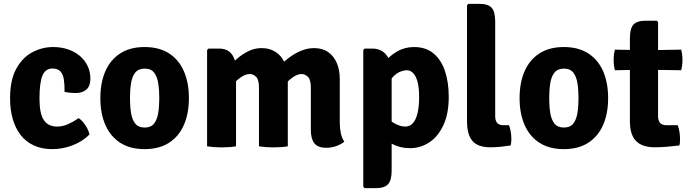

<svg xmlns="http://www.w3.org/2000/svg" viewBox="-20 -756 3563 992"><path d="M313.5 -281Q314 -319 309.8 -346Q305.5 -373 292 -387.5Q278.5 -402 251 -402Q214.5 -402 199.2 -365Q184 -328 184 -247.5Q184 -167 207.2 -134.5Q230.5 -102 274.5 -102Q304.5 -102 333.2 -115.2Q362 -128.5 386 -145.5Q404 -135 420.8 -109.5Q437.5 -84 442.5 -61.5Q409.5 -27 357.5 -6.2Q305.5 14.5 250.5 14.5Q196.5 14.5 155.5 -4.2Q114.5 -23 87.2 -57.8Q60 -92.5 46 -140.8Q32 -189 32 -247.5Q32 -344 64.8 -402.2Q97.5 -460.5 148.5 -486.8Q199.5 -513 254 -513Q296.5 -513 332 -500.8Q367.5 -488.5 393.2 -466.5Q419 -444.5 433 -414.5Q447 -384.5 447 -349Q447 -311.5 426.5 -293.5Q406 -275.5 373.5 -275.5Q355 -275.5 341.2 -277Q327.5 -278.5 313.5 -281Z M956 -249Q956 -169.5 930 -110.2Q904 -51 853 -18.2Q802 14.5 727 14.5Q652 14.5 601 -18.5Q550 -51.5 524.2 -110.8Q498.5 -170 498.5 -249Q498.5 -329 524.5 -388.2Q550.5 -447.5 601.5 -480.2Q652.5 -513 727 -513Q802.5 -513 853.5 -480Q904.5 -447 930.2 -387.8Q956 -328.5 956 -249ZM651.5 -249Q651.5 -207 657 -172.5Q662.5 -138 678.8 -117.5Q695 -97 727.5 -97Q760 -97 776 -117.5Q792 -138 797.5 -172.5Q803 -207 803 -249Q803 -291 797.5 -325.8Q792 -360.5 776 -381Q760 -401.5 727.5 -401.5Q695 -401.5 678.8 -381Q662.5 -360.5 657 -325.8Q651.5 -291 651.5 -249Z M1112.5 -505Q1155.5 -505 1177.5 -476Q1199.5 -447 1199.5 -397V0Q1166.5 5.5 1125 5.5Q1084.5 5.5 1050 0V-498L1057 -505ZM1318 -302.5Q1318 -344 1303.5 -358.8Q1289 -373.5 1271 -373.5Q1249 -373.5 1224.8 -357Q1200.5 -340.5 1180.2 -316.2Q1160 -292 1150.5 -267.5V-398Q1174 -425.5 1202.2 -450.5Q1230.5 -475.5 1263 -491.5Q1295.5 -507.5 1331 -507.5Q1374.5 -507.5 1405 -487Q1435.5 -466.5 1451.2 -431Q1467 -395.5 1467 -350V0Q1435 5.5 1392.5 5.5Q1352.5 5.5 1318 0ZM1586 -303.5Q1586 -345 1570.8 -359.2Q1555.5 -373.5 1537.5 -373.5Q1517.5 -373.5 1493.5 -357Q1469.5 -340.5 1448.5 -315Q1427.5 -289.5 1415 -262.5V-403Q1437.5 -430 1468 -454Q1498.5 -478 1533.2 -492.8Q1568 -507.5 1602.5 -507.5Q1646.5 -507.5 1676 -486.5Q1705.5 -465.5 1720.5 -429.8Q1735.5 -394 1735.5 -348.5V-122.5Q1735.5 -93.5 1740.8 -68.2Q1746 -43 1759 -24Q1742.5 -10.5 1718.2 -1.5Q1694 7.5 1666 7.5Q1621.5 7.5 1603.8 -16.2Q1586 -40 1586 -84.5Z M1904 -505Q1950 -505 1976.8 -471.5Q2003.5 -438 2003.5 -380V125.5Q2003.5 175.5 1985 195.8Q1966.5 216 1922 216H1864L1857 209V-498L1864 -505ZM2298.5 -255Q2298.5 -169 2271.2 -110Q2244 -51 2198.5 -20.8Q2153 9.5 2099 9.5Q2047.5 9.5 2007.5 -11.8Q1967.5 -33 1933.5 -54L1957 -160.5Q1986 -137 2016.8 -119.5Q2047.5 -102 2073.5 -102Q2098 -102 2114 -120.5Q2130 -139 2137.8 -173.5Q2145.5 -208 2145.5 -256Q2145.5 -304.5 2137 -334.5Q2128.5 -364.5 2114.2 -378.8Q2100 -393 2081.5 -393Q2064.5 -393 2042.2 -383Q2020 -373 1999.5 -345.5Q1979 -318 1965.5 -266L1932.5 -353Q1938 -392.5 1964 -429.2Q1990 -466 2030.5 -489.5Q2071 -513 2119.5 -513Q2180 -513 2219.8 -480Q2259.5 -447 2279 -389Q2298.5 -331 2298.5 -255Z M2610 -109Q2622 -75.5 2622 -38Q2622 -30 2621.2 -21Q2620.5 -12 2618.5 -4.5Q2597 -1 2569.2 2Q2541.5 5 2514 5Q2449 5 2421 -27.8Q2393 -60.5 2393 -129V-729L2400 -736H2457.5Q2502 -736 2520.2 -715.8Q2538.5 -695.5 2538.5 -645.5V-156Q2538.5 -133 2548.5 -121Q2558.5 -109 2581.5 -109Z M3122 -249Q3122 -169.5 3096 -110.2Q3070 -51 3019 -18.2Q2968 14.5 2893 14.5Q2818 14.5 2767 -18.5Q2716 -51.5 2690.2 -110.8Q2664.5 -170 2664.5 -249Q2664.5 -329 2690.5 -388.2Q2716.5 -447.5 2767.5 -480.2Q2818.5 -513 2893 -513Q2968.5 -513 3019.5 -480Q3070.5 -447 3096.2 -387.8Q3122 -328.5 3122 -249ZM2817.5 -249Q2817.5 -207 2823 -172.5Q2828.5 -138 2844.8 -117.5Q2861 -97 2893.5 -97Q2926 -97 2942 -117.5Q2958 -138 2963.5 -172.5Q2969 -207 2969 -249Q2969 -291 2963.5 -325.8Q2958 -360.5 2942 -381Q2926 -401.5 2893.5 -401.5Q2861 -401.5 2844.8 -381Q2828.5 -360.5 2823 -325.8Q2817.5 -291 2817.5 -249Z M3234.5 -559Q3234.5 -609 3253 -629Q3271.5 -649 3315.5 -649H3373.5L3380 -642.5V-155.5Q3380 -133.5 3390.2 -121.2Q3400.5 -109 3424 -109H3482Q3493.5 -74.5 3493.5 -38Q3493.5 -30 3493 -21Q3492.5 -12 3490 -4.5Q3463 -1 3428 2Q3393 5 3363 5Q3297.5 5 3266 -27.8Q3234.5 -60.5 3234.5 -129ZM3499.5 -499.5Q3506 -473 3506 -447Q3506 -418.5 3499.5 -393L3316 -396L3157 -393Q3150.5 -418.5 3150.5 -447Q3150.5 -473 3157 -499.5L3320 -496.5Z"/></svg>

Font: Signika Negative Light
Style: Bold
Weight: 700
Version: Version 2.001